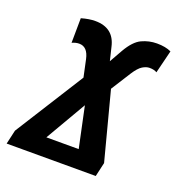

<svg xmlns="http://www.w3.org/2000/svg" viewBox="-145 -643 679 731"><g transform="rotate(20 194.0 -277.0)"><path d="M322 0 335 -57 263 -332 313 -411Q331 -439 346 -448Q361 -457 374 -457Q393 -457 404 -450L427 -543Q404 -554 369 -554Q337 -554 308 -540.5Q279 -527 253 -482L223 -429L210 -483Q194 -554 119 -554Q94 -554 63 -545L62 -445Q77 -452 91 -452Q125 -452 135 -406L150 -336L-26 -57L-39 0ZM191 -239 226 -74H95Z"/></g></svg>

Font: Noto Sans Display Condensed
Style: Bold Italic
Weight: 700
Width: 3
Designer: Monotype Design team
Foundry: Monotype Imaging Inc.
Version: 1.000